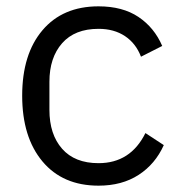

<svg xmlns="http://www.w3.org/2000/svg" viewBox="-20 -573 567 606"><path d="M50 -271Q50 -402 114 -477.5Q178 -553 291 -553Q367 -553 417 -519.5Q467 -486 492 -428L425 -394Q409 -436 374.5 -459Q340 -482 291 -482Q216 -482 176 -436.5Q136 -391 136 -315V-226Q136 -149 176 -103.5Q216 -58 291 -58Q392 -58 439 -153L497 -115Q470 -55 417.5 -21Q365 13 291 13Q178 13 114 -63.5Q50 -140 50 -271Z"/></svg>

Font: IBM Plex Sans SC
Style: Regular
Weight: 400
Designer: Mike Abbink; Paul van der Laan; Pieter van Rosmalen; Eunyou Noh; Wujin Sim; Chorong Kim; Dohee Lee; Yejin We; Jinhee Kim
Foundry: Sandoll Inc.
Version: Version 1.000